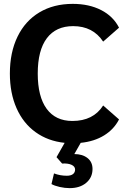

<svg xmlns="http://www.w3.org/2000/svg" viewBox="-20 -730 660 992"><path d="M513 -185 595 -113Q569 -62 518 -30.5Q467 1 397 8L364 66Q406 66 432 86.5Q458 107 458 143Q458 187 425.5 214.5Q393 242 340 242Q315 242 288.5 236Q262 230 246 221L259 166Q291 178 325 178Q346 178 357 169.5Q368 161 368 146Q368 130 349.5 121.5Q331 113 301 115L272 82L314 8Q228 -1 164 -47Q100 -93 65.5 -171Q31 -249 31 -350Q31 -459 70.5 -540.5Q110 -622 183.5 -666Q257 -710 356 -710Q440 -710 502.5 -678Q565 -646 595 -587L513 -515Q460 -595 358 -595Q269 -595 222 -532.5Q175 -470 175 -350Q175 -231 221 -168Q267 -105 354 -105Q462 -105 513 -185Z"/></svg>

Font: Sarabun
Style: Bold
Weight: 700
Designer: Suppakit Chalermlarp | Katatrad Co.,Ltd.
Foundry: Cadson Demak Co.,Ltd.
Version: Version 1.000; ttfautohint (v1.6)